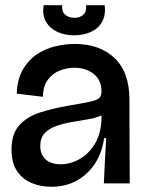

<svg xmlns="http://www.w3.org/2000/svg" viewBox="-20 -701 554 734"><path d="M177 13Q136 13 101.5 -1Q67 -15 45.5 -46.5Q24 -78 24 -129Q24 -190 54.5 -223Q85 -256 134.5 -271.5Q184 -287 241 -297Q296 -306 323.5 -312Q351 -318 359.5 -326.5Q368 -335 368 -351Q368 -395 338 -418.5Q308 -442 264 -442Q236 -442 209 -431.5Q182 -421 163.5 -397Q145 -373 144 -331L44 -343Q46 -397 66.5 -433.5Q87 -470 119 -492Q151 -514 189.5 -523.5Q228 -533 266 -533Q361 -533 418 -479Q475 -425 475 -318V-221Q475 -166 475.5 -110.5Q476 -55 476 0H377Q379 -43 381 -84.5Q383 -126 386 -173H378Q371 -120 344.5 -78Q318 -36 275 -11.5Q232 13 177 13ZM212 -73Q249 -73 284.5 -93Q320 -113 343.5 -152.5Q367 -192 368 -250V-260Q347 -250 316.5 -245Q286 -240 254.5 -234.5Q223 -229 195.5 -219.5Q168 -210 151 -192Q134 -174 134 -143Q134 -110 154.5 -91.5Q175 -73 212 -73ZM147 -681H218Q215 -658 228.5 -645.5Q242 -633 265 -633Q286 -633 299 -645Q312 -657 309 -681H380Q385 -643 370 -617Q355 -591 326.5 -578.5Q298 -566 263 -566Q228 -566 199.5 -579Q171 -592 156 -617.5Q141 -643 147 -681Z"/></svg>

Font: Bricolage Grotesque 48pt Medium
Style: Regular
Weight: 500
Designer: Mathieu Triay
Foundry: Atelier Triay
Version: Version 1.000; ttfautohint (v1.8.4.7-5d5b);gftools[0.9.32]